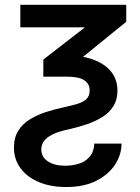

<svg xmlns="http://www.w3.org/2000/svg" viewBox="-20 -542 569 779"><path d="M62.5 -522.5H492.2V-453.6L217.8 -231H155.8V-300.3L324.7 -431.2H62.5ZM147.5 63.5Q147.5 95.2 174.3 112.8Q201.2 130.4 245.6 130.4Q273.4 130.4 299.6 122.3Q325.7 114.3 343.3 94.5Q360.8 74.7 362.8 40.5H473.1Q473.1 84.5 447.5 124.8Q421.9 165 371.8 190.9Q321.8 216.8 248.5 216.8Q185.1 216.8 137.2 196.5Q89.4 176.3 63 140.1Q36.6 104 36.6 56.2Q36.6 16.1 54.2 -11.7Q71.8 -39.6 101.1 -57.6Q130.4 -75.7 165.8 -87.2Q201.2 -98.6 235.8 -106Q269 -113.3 293.2 -120.4Q317.4 -127.4 330.6 -140.1Q343.8 -152.8 343.8 -175.3Q343.8 -201.7 322 -216.3Q300.3 -231 251.5 -231H205.1L210 -316.9H251.5Q314 -316.9 360.1 -299.6Q406.2 -282.2 431.4 -250.5Q456.5 -218.8 456.5 -174.3Q456.5 -138.7 441.2 -113Q425.8 -87.4 398.4 -69.3Q371.1 -51.3 335.2 -38.8Q299.3 -26.4 258.3 -17.1Q215.8 -8.3 191.7 4.2Q167.5 16.6 157.5 31.7Q147.5 46.9 147.5 63.5Z"/></svg>

Font: Inter 28pt Medium
Style: Regular
Weight: 500
Designer: Rasmus Andersson
Foundry: rsms
Version: Version 4.001;git-66647c0bb